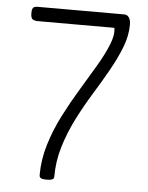

<svg xmlns="http://www.w3.org/2000/svg" viewBox="-51 -729 601 782"><g transform="rotate(5 249.5 -338.0)"><path d="M169 11Q158 11 151.5 9.5Q145 8 142 4.5Q139 1 139 -5Q139 -68 158 -130.5Q177 -193 207.5 -252.5Q238 -312 271.5 -367Q305 -422 333.5 -470.5Q362 -519 378.5 -559.5Q395 -600 390 -629H77Q66 -629 59.5 -632Q53 -635 50.5 -641.5Q48 -648 48 -659Q48 -670 50 -676Q52 -682 57.5 -684.5Q63 -687 71 -687H423Q434 -687 440 -682Q446 -677 449 -668.5Q452 -660 452 -647Q452 -602 433.5 -554.5Q415 -507 386.5 -456.5Q358 -406 325 -352.5Q292 -299 263.5 -242.5Q235 -186 217 -126.5Q199 -67 199 -3Q199 2 196 5Q193 8 186.5 9.5Q180 11 169 11Z"/></g></svg>

Font: Fredoka SemiCondensed Light
Style: Regular
Weight: 300
Width: 4
Designer: Ben Nathan
Foundry: Milena B. Brandão, Ben Nathan
Version: Version 2.001